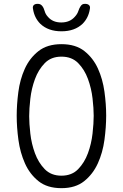

<svg xmlns="http://www.w3.org/2000/svg" viewBox="-20 -970 640 1000"><path d="M300 -55Q354 -55 387 -89Q420 -123 438 -172Q456 -221 462 -274.5Q468 -328 468 -367Q468 -405 462 -457.5Q456 -510 438 -559Q420 -608 387 -641.5Q354 -675 300 -675Q246 -675 213 -641Q180 -607 162 -558Q144 -509 138 -456Q132 -403 132 -365Q132 -327 138 -274Q144 -221 162 -172Q180 -123 213 -89Q246 -55 300 -55ZM300 10Q226 10 180.5 -26.5Q135 -63 110 -119Q85 -175 76 -241Q67 -307 67 -367Q67 -425 75.5 -490.5Q84 -556 109 -611.5Q134 -667 180 -703.5Q226 -740 300 -740Q374 -740 419.5 -704Q465 -668 490 -613Q515 -558 524 -492.5Q533 -427 533 -369Q533 -308 524 -241.5Q515 -175 489.5 -119Q464 -63 418.5 -26.5Q373 10 300 10ZM152 -923Q149 -936 155.5 -943Q162 -950 176 -950Q185 -950 190.5 -947Q196 -944 200 -939Q208 -929 212.5 -912.5Q217 -896 229 -883Q254 -853 299 -853Q344 -853 370 -883Q383 -897 388 -912.5Q393 -928 400 -938Q404 -944 409 -947Q414 -950 423 -950Q437 -950 444 -943Q451 -936 448 -923Q441 -877 410 -846Q369 -807 300 -807Q231 -807 190 -846Q159 -877 152 -923Z"/></svg>

Font: Maple Mono ExtraLight
Style: Regular
Weight: 275
Monospace: yes
Designer: subframe7536
Version: Version 7.000